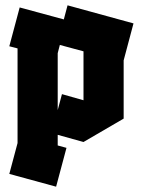

<svg xmlns="http://www.w3.org/2000/svg" viewBox="-20 -702 537 722"><path d="M191 0 15 -48 46 -164V-520L15 -528L54 -674L220 -629L234 -682L482 -614L445 -475V-256L294 -168L197 -195V-155L230 -146ZM213 -348 294 -325V-509L205 -533L197 -502V-288Z"/></svg>

Font: Blaka
Style: Regular
Weight: 400
Designer: Mohamed Gaber
Foundry: Kief Type Foundry
Version: Version 1.003; ttfautohint (v1.8.4.7-5d5b)